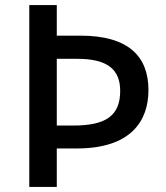

<svg xmlns="http://www.w3.org/2000/svg" viewBox="-20 -734 652 754"><path d="M563 -380C563 -513 484 -594 296 -594H203V-714H95V0H203V-151H282C495 -151 563 -260 563 -380ZM268 -241H203V-503H284C401 -503 452 -462 452 -377C452 -279 395 -241 268 -241Z"/></svg>

Font: Noto Sans Malayalam Medium
Style: Regular
Weight: 500
Designer: Jelle Bosma - Monotype Design Team
Foundry: Monotype Imaging Inc.
Version: Version 2.104